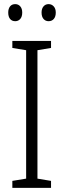

<svg xmlns="http://www.w3.org/2000/svg" viewBox="-20 -913 309 933"><path d="M228 0H40V-34L107 -45V-669L40 -680V-714H228V-680L162 -669V-45L228 -34ZM20 -852Q20 -871 29 -882Q38 -893 54 -893Q69 -893 78.5 -882Q88 -871 88 -852Q88 -832 78.5 -821Q69 -810 54 -810Q38 -810 29 -821Q20 -832 20 -852ZM182 -852Q182 -871 191.5 -882Q201 -893 216 -893Q231 -893 241 -882Q251 -871 251 -852Q251 -832 241.5 -821Q232 -810 216 -810Q201 -810 191.5 -821Q182 -832 182 -852Z"/></svg>

Font: Noto Sans Georgian Condensed Light
Style: Regular
Weight: 300
Width: 3
Designer: Monotype Design Team, Akaki Razmadze
Foundry: Google LLC
Version: Version 2.005; ttfautohint (v1.8.4.7-5d5b)